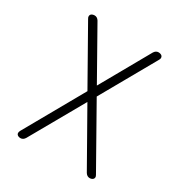

<svg xmlns="http://www.w3.org/2000/svg" viewBox="-175 -867 949 1004"><g transform="rotate(30 300.0 -365.0)"><path d="M514 -707 328 -378 529 -22Q534 -14 533.5 -8Q533 -2 529.5 2Q526 6 520.5 8Q515 10 509 10Q501 10 494.5 6Q488 2 483 -6L300 -329L117 -6Q112 2 105.5 6Q99 10 91 10Q85 10 79.5 8Q74 6 70.5 2Q67 -2 67 -8Q67 -14 71 -22L272 -378L86 -707Q81 -715 81.5 -721.5Q82 -728 85.5 -732Q89 -736 95 -738Q101 -740 107 -740Q115 -740 121.5 -736Q128 -732 133 -724L300 -428L467 -724Q472 -732 478.5 -736Q485 -740 493 -740Q499 -740 505 -738Q511 -736 514.5 -732Q518 -728 518.5 -721.5Q519 -715 514 -707Z"/></g></svg>

Font: Maple Mono Thin
Style: Regular
Weight: 250
Monospace: yes
Designer: subframe7536
Version: Version 7.000